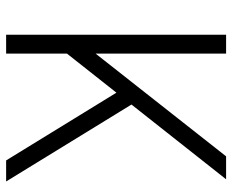

<svg xmlns="http://www.w3.org/2000/svg" viewBox="-84 -656 740 611"><g transform="rotate(90 285.5 -350.0)"><path d="M107 -230 477 -700H550L107 -139ZM90 -700H150V0H90ZM256 -381 298 -422 557 0H490Z"/></g></svg>

Font: Pathway Extreme 8pt Thin
Style: Regular
Weight: 100
Version: Version 1.001;gftools[0.9.26]